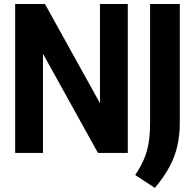

<svg xmlns="http://www.w3.org/2000/svg" viewBox="-20 -760 969 954"><path d="M55.3 0V-740H203.5L501.8 -202H476.7V-740H615V0H466.8L168.5 -538H193.6V0ZM749.2 173.5 651.9 109.5Q679.8 67.9 695.9 29.7Q712 -8.6 718.8 -51.5Q725.7 -94.5 725.7 -150V-740H873.4V-151.2Q873.4 -89 861.3 -35.3Q849.2 18.3 821.9 69.2Q794.7 120.1 749.2 173.5Z"/></svg>

Font: Encode Sans Condensed Thin
Style: Regular
Weight: 100
Width: 3
Designer: Multiple Designers
Foundry: Impallari Type
Version: Version 3.002